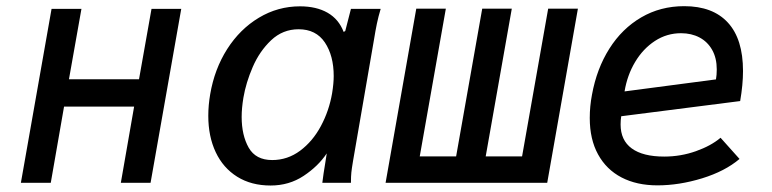

<svg xmlns="http://www.w3.org/2000/svg" viewBox="-20 -578 2440 607"><path d="M143 -550H237.5L198 -327.5H419.5L459 -550H553L456 0H362L404 -241H182.5L140.5 0H46Z M638.5 -212Q638.5 -245 644.5 -280Q658 -359.5 698.2 -422.8Q738.5 -486 798.5 -522Q858.5 -558 928.5 -558Q980 -558 1015.5 -537.8Q1051 -517.5 1066.5 -477L1071.5 -480L1089.5 -550H1183.5Q1176 -525 1171.5 -503.2Q1167 -481.5 1162.5 -453.5L1096 -68.5Q1092 -44.5 1090.8 -32.8Q1089.5 -21 1089.5 0H999Q1000.5 -14 1003 -29.8Q1005.5 -45.5 1008 -61L1013 -93Q986 -52.5 940 -22Q894 8.5 835.5 8.5Q774.5 8.5 730 -19.2Q685.5 -47 662 -96.8Q638.5 -146.5 638.5 -212ZM1030 -283.5Q1035 -314.5 1035 -337.5Q1035 -402 1007 -443.8Q979 -485.5 924 -485.5Q874 -485.5 837.2 -450.8Q800.5 -416 779 -366.2Q757.5 -316.5 749.5 -269Q744 -236 744 -208.5Q744 -150.5 766.2 -111.2Q788.5 -72 840.5 -72Q889 -72 928.8 -101.5Q968.5 -131 994.5 -179.5Q1020.5 -228 1030 -283.5Z M1296 -550.5H1389.5L1307 -83.5H1422L1504.5 -550.5H1598L1515.5 -83.5H1630.5L1713 -550.5H1807L1710 0H1199Z M1844.5 -205Q1844.5 -242 1851.5 -278.5Q1866.5 -361 1906.5 -424.2Q1946.5 -487.5 2007.2 -523Q2068 -558.5 2143 -558.5Q2233.5 -558.5 2281.2 -506.5Q2329 -454.5 2329 -353.5Q2329 -310.5 2320 -258.5L1944 -210.5Q1942 -198.5 1942 -184.5Q1942 -134.5 1977.2 -108.8Q2012.5 -83 2080 -83Q2132 -83 2180 -100Q2228 -117 2258 -142.5L2318 -75.5Q2272 -36.5 2199.5 -14.2Q2127 8 2058.5 8Q1993 8 1945 -17Q1897 -42 1870.8 -89.8Q1844.5 -137.5 1844.5 -205ZM2246 -358.5Q2246 -394.5 2231.5 -420.2Q2217 -446 2191.5 -459.5Q2166 -473 2133 -473Q2088 -473 2050.5 -448.5Q2013 -424 1988 -382.2Q1963 -340.5 1954.5 -289L2243.5 -327Q2246 -341 2246 -358.5Z"/></svg>

Font: JuliaMono Medium
Style: Italic
Weight: 500
Italic angle: -9°
Monospace: yes
Designer: cormullion
Foundry: corm
Version: Version 0.054; ttfautohint (v1.8.4)